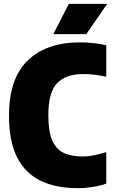

<svg xmlns="http://www.w3.org/2000/svg" viewBox="-20 -971 591 1001"><path d="M385 10Q272 10 192 -28.5Q112 -67 69.5 -150.2Q27 -233.5 27 -368Q27 -562.5 125 -656.2Q223 -750 396 -750Q471 -750 534 -735V-571Q505.5 -577 475.5 -581Q445.5 -585 414 -585Q323.5 -585 277.8 -537.5Q232 -490 232 -370Q232 -287.5 251.5 -240.8Q271 -194 311.2 -174.5Q351.5 -155 414 -155Q439 -155 469.8 -161.2Q500.5 -167.5 534 -178V-14Q505.5 -3 464.8 3.5Q424 10 385 10ZM258 -793 339 -951H539L430 -793Z"/></svg>

Font: Encode Sans Condensed Condensed Black
Style: Regular
Weight: 900
Width: 3
Designer: Multiple Designers
Foundry: Impallari Type
Version: Version 3.000; ttfautohint (v1.8.3) -l 8 -r 50 -G 200 -x 14 